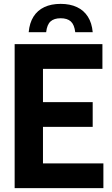

<svg xmlns="http://www.w3.org/2000/svg" viewBox="-20 -967 577 987"><path d="M55.3 0V-740H506.5V-612.9H200.9V-127.1H511.5V0ZM161.8 -314.9V-441.9H456.5V-314.9ZM127.5 -801.6Q131.8 -849.1 152.2 -881.5Q172.7 -913.9 208 -930.5Q243.3 -947.1 291.7 -947.1Q340.2 -947.1 375.6 -930.4Q411.1 -913.8 431.7 -881.3Q452.3 -848.9 456.6 -801.6H366.8Q362.1 -840.4 344 -856.8Q325.9 -873.2 291.7 -873.2Q258 -873.2 239.8 -856.8Q221.6 -840.4 217.3 -801.6Z"/></svg>

Font: Encode Sans Condensed Thin
Style: Regular
Weight: 100
Width: 3
Designer: Multiple Designers
Foundry: Impallari Type
Version: Version 3.002